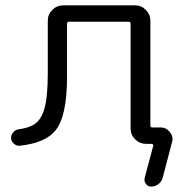

<svg xmlns="http://www.w3.org/2000/svg" viewBox="-20 -562 694 720"><path d="M159.2 -286.1V-484.4Q159.2 -507.8 176.3 -524.9Q193.4 -542 216.8 -542H486.3Q509.8 -542 526.9 -524.9Q543.9 -507.8 543.9 -484.4V-91.8Q543.9 -84 550.8 -84H582Q603.5 -84 617.2 -66.4Q627 -54.7 627 -40Q627 -34.2 625 -28.3L589.8 105.5Q585.9 119.1 574.2 128.4Q562.5 137.7 546.9 137.7Q534.2 137.7 526.9 127.4Q519.5 117.2 522.5 105.5L554.7 -15.6Q555.7 -17.6 553.7 -20Q551.8 -22.5 548.8 -22.5H543.9H527.3Q503.9 -22.5 486.8 -39.6Q469.7 -56.6 469.7 -80.1V-472.7Q469.7 -480.5 462.9 -480.5H238.3Q231.4 -480.5 231.4 -472.7V-274.4Q231.4 -125 187.5 -72.3Q150.4 -26.4 55.7 -15.6Q43 -13.7 33.2 -22.5Q21.5 -31.2 21.5 -45.9Q21.5 -56.6 29.3 -65.4Q37.1 -75.2 49.8 -77.1Q85 -82 105.5 -93.8Q132.8 -109.4 146 -152.8Q159.2 -196.3 159.2 -286.1Z"/></svg>

Font: Gen Jyuu Gothic P Normal
Style: Regular
Weight: 300
Designer: [Source Han Sans]
Ryoko NISHIZUKA  (kana & ideographs); Paul D. Hunt (Latin, Greek & Cyrillic); Wenlong ZHANG  (bopomofo
Version: Version 1.002.20150607